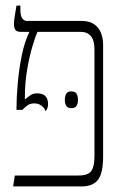

<svg xmlns="http://www.w3.org/2000/svg" viewBox="-20 -667 428 687"><path d="M27 0 33 -39H260Q295 -39 306.5 -55Q318 -71 318 -108V-490Q318 -523 305 -538Q292 -553 269 -553H114Q108 -540 97 -504.5Q86 -469 77.5 -420Q69 -371 69 -318V-311Q81 -321 90 -327Q99 -333 113 -333Q152 -333 152 -294Q152 -280 143 -269Q140 -280 129 -288.5Q118 -297 103 -297Q88 -297 79 -290.5Q70 -284 60 -274H39V-279Q39 -318 43.5 -369Q48 -420 58 -469Q68 -518 85 -552V-553H55Q40 -553 35 -560Q30 -567 30 -580Q30 -592 33 -611Q36 -630 39 -647H53V-631Q53 -592 78 -592H273Q310 -592 329.5 -569Q349 -546 349 -504V-109Q349 -47 330.5 -23.5Q312 0 273 0ZM212 -310Q212 -323 217 -331.5Q222 -340 235 -340Q249 -340 254 -331.5Q259 -323 259 -310Q259 -297 254 -288.5Q249 -280 235 -280Q222 -280 217 -288.5Q212 -297 212 -310Z"/></svg>

Font: Noto Serif Hebrew ExtraCondensed ExtraLight
Style: Regular
Weight: 200
Width: 2
Designer: Monotype Design Team
Foundry: Monotype Imaging Inc.
Version: Version 2.004; ttfautohint (v1.8.4.7-5d5b)